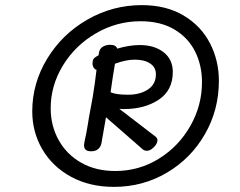

<svg xmlns="http://www.w3.org/2000/svg" viewBox="-20 -730 939 750"><path d="M835 -414Q835 -301 780.5 -206Q726 -111 632 -55.5Q538 0 425 0Q330 0 257.5 -39.5Q185 -79 145.5 -146.5Q106 -214 106 -295Q106 -405 164.5 -501Q223 -597 321.5 -653.5Q420 -710 534 -710Q629 -710 697 -669.5Q765 -629 800 -561.5Q835 -494 835 -414ZM769 -409Q769 -475 742 -529Q715 -583 661 -615Q607 -647 529 -647Q436 -647 355 -600Q274 -553 226 -474.5Q178 -396 178 -307Q178 -239 209 -183Q240 -127 297 -94.5Q354 -62 430 -62Q523 -62 600.5 -110Q678 -158 723.5 -238Q769 -318 769 -409ZM655 -449Q655 -377 600 -340.5Q545 -304 464 -304Q452 -304 446 -305L588 -196Q595 -190 595 -182Q595 -169 581 -155Q567 -141 554 -141Q543 -141 536 -148L394 -272L376 -169Q373 -156 363 -147.5Q353 -139 336 -139Q304 -139 309 -170Q311 -183 313 -191Q315 -199 316 -204L324 -249Q325 -260 335 -312L342 -350Q351 -404 357 -457Q348 -460 344 -469.5Q340 -479 342 -489Q343 -498 348 -503Q353 -508 365 -514L367 -526Q370 -541 382.5 -548Q395 -555 410 -555Q422 -555 429 -551Q436 -547 438 -540Q485 -554 526 -554Q583 -554 619 -526Q655 -498 655 -449ZM589 -440Q589 -467 566.5 -482Q544 -497 507 -497Q472 -497 429 -481Q421 -434 412 -370Q431 -360 480 -360Q527 -360 558 -380.5Q589 -401 589 -440Z"/></svg>

Font: Mali Medium
Style: Italic
Weight: 500
Italic angle: -10°
Version: Version 1.000; ttfautohint (v1.6)